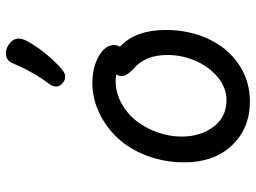

<svg xmlns="http://www.w3.org/2000/svg" viewBox="-130 -738 879 660"><g transform="rotate(-90 310.0 -407.5)"><path d="M291.5 11.5Q199.5 11.5 141 -50Q82.5 -111.5 82.5 -213.5Q82.5 -282.5 105.2 -342.5Q128 -402.5 166 -443Q204 -483.5 253.2 -506.8Q302.5 -530 355.5 -530Q420 -530 463 -497.5Q479.5 -484 484.2 -467.2Q489 -450.5 480 -435Q537.5 -382 537.5 -277.5Q537.5 -197.5 507 -131.8Q476.5 -66 420 -27.2Q363.5 11.5 291.5 11.5ZM171 -223.5Q171 -158.5 204.5 -113.8Q238 -69 296.5 -69Q339.5 -69 375.8 -99.5Q412 -130 431.8 -176.2Q451.5 -222.5 451.5 -272Q451.5 -348.5 404 -388.5Q386 -406 381 -418.5Q376 -431 382.5 -443.5L385 -447.5Q374 -450 363 -450Q322 -450 285.5 -430Q249 -410 224.2 -377.8Q199.5 -345.5 185.2 -305Q171 -264.5 171 -223.5ZM352.5 -679Q330.5 -649 358.5 -629.5Q367 -623.5 376 -623.5Q385 -623.5 392.5 -628Q400 -632.5 410 -641.5Q467.5 -695.5 500 -756Q521.5 -796.5 484.5 -819Q468.5 -830 449.2 -826.5Q430 -823 422.5 -802Q390.5 -728.5 352.5 -679Z"/></g></svg>

Font: Monaspace Radon
Style: Regular
Weight: 400
Designer: Riley Cran & the Lettermatic Team
Foundry: Lettermatic
Version: Version 1.000 (Monaspace Radon)